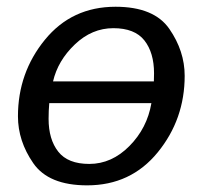

<svg xmlns="http://www.w3.org/2000/svg" viewBox="-20 -541 601 569"><path d="M33.2 -196.3Q33.2 -325.2 113 -423.1Q192.9 -521 322.3 -521Q436.5 -521 481.9 -455.3Q527.3 -389.6 527.3 -316.4Q527.3 -187.5 447.5 -89.6Q367.7 8.3 238.3 8.3Q124 8.3 78.6 -57.4Q33.2 -123 33.2 -196.3ZM124 -189Q124 -127.9 152.6 -91.6Q181.2 -55.2 244.6 -55.2Q311 -55.2 363.5 -108.2Q416 -161.1 428.7 -235.4H126Q124 -213.4 124 -189ZM137.2 -299.8H436Q436.5 -311.5 436.5 -323.7Q436.5 -384.8 408 -421.1Q379.4 -457.5 315.9 -457.5Q252.4 -457.5 201.9 -409.4Q151.4 -361.3 137.2 -299.8Z"/></svg>

Font: Istok
Style: Italic
Weight: 500
Italic angle: -13°
Designer: Andrey V. Panov
Foundry: Andrey V. Panov
Version: Version 1.0.3